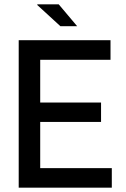

<svg xmlns="http://www.w3.org/2000/svg" viewBox="-20 -873 587 893"><path d="M67 0V-686H494V-595H167V-396H450V-306H167V-91H500V0ZM261 -751 153 -850 154 -853H253L339 -751Z"/></svg>

Font: Archivo Narrow Medium
Style: Regular
Weight: 500
Designer: Hector Gatti
Foundry: Omnibus-Type
Version: Version 3.002